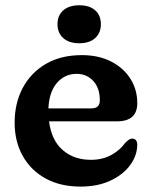

<svg xmlns="http://www.w3.org/2000/svg" viewBox="-20 -695 576 728"><path d="M500.5 -304Q500.5 -235 424 -235H166Q175 -163 217.8 -126Q260.5 -89 324.5 -89Q369 -89 402.2 -107.5Q435.5 -126 454.5 -153Q471.5 -170.5 482 -169.5Q500.5 -168.5 500.5 -145Q499.5 -104 472.8 -68Q446 -32 398 -9.8Q350 12.5 285.5 12.5Q209 12.5 153 -18.2Q97 -49 66.2 -103.8Q35.5 -158.5 35.5 -230Q35.5 -303.5 66 -361.2Q96.5 -419 153.5 -452.5Q210.5 -486 290.5 -486Q353.5 -486 400.8 -462Q448 -438 474.2 -396.8Q500.5 -355.5 500.5 -304ZM270.5 -415Q226 -415 196.2 -381Q166.5 -347 163.5 -284H326Q358.5 -284 358.5 -314Q358.5 -361.5 333.5 -388.2Q308.5 -415 270.5 -415ZM280.5 -531Q242 -531 220 -550.5Q198 -570 198 -603.5Q198 -636.5 220 -655.8Q242 -675 280.5 -675Q319.5 -675 341 -655.8Q362.5 -636.5 362.5 -603.5Q362.5 -570.5 341 -550.8Q319.5 -531 280.5 -531Z"/></svg>

Font: Fraunces 9pt SuperSoft SemiBold
Style: Regular
Weight: 600
Version: Version 1.000;[0bf87f6ff]